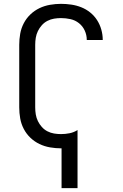

<svg xmlns="http://www.w3.org/2000/svg" viewBox="-20 -763 640 998"><path d="M300 215V8H297Q269 8 240 3Q211 -2 185 -14.5Q159 -27 138 -47Q117 -67 103.5 -93Q90 -119 85 -147.5Q80 -176 80 -205V-530Q80 -559 85 -587.5Q90 -616 103.5 -642Q117 -668 138 -688Q159 -708 185 -720.5Q211 -733 240 -738Q269 -743 297 -743Q324 -743 351 -739Q378 -735 403 -725Q428 -715 449 -698Q470 -681 484.5 -658.5Q499 -636 506.5 -609.5Q514 -583 514 -557V-555H431V-556Q431 -581 420.5 -604Q410 -627 390.5 -642.5Q371 -658 346.5 -663.5Q322 -669 297 -669Q279 -669 261 -666Q243 -663 226.5 -654.5Q210 -646 197.5 -632Q185 -618 177 -601.5Q169 -585 166 -567Q163 -549 163 -530V-205Q163 -186 166 -168Q169 -150 177 -133.5Q185 -117 197.5 -103Q210 -89 226.5 -80.5Q243 -72 261 -69Q279 -66 297 -66Q320 -66 342 -70.5Q364 -75 383 -87V215Z"/></svg>

Font: Iosevka Fixed Extended
Style: Regular
Weight: 400
Width: 7
Monospace: yes
Designer: Belleve Invis
Foundry: Belleve Invis
Version: Version 24.1.1; ttfautohint (v1.8.4)